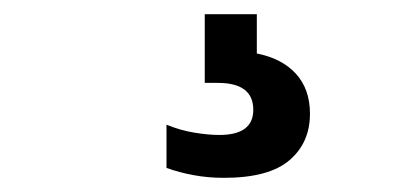

<svg xmlns="http://www.w3.org/2000/svg" viewBox="-20 -30 580 271"><path d="M296 221Q273.5 221 253.2 217.2Q233 213.5 215 207V146Q234.5 154 254.2 157.2Q274 160.5 289.5 160.5Q337.5 160.5 337.5 125Q337.5 87 287.5 87H269V-10H342.5V45.5Q378 52.5 397.8 74.2Q417.5 96 417.5 130.5Q417.5 171.5 388.5 196.2Q359.5 221 296 221Z"/></svg>

Font: Encode Sans Cnd
Style: Bold
Weight: 700
Width: 3
Designer: Multiple Designers
Foundry: Impallari Type
Version: Version 3.002; ttfautohint (v1.8.3) -l 8 -r 50 -G 200 -x 14 